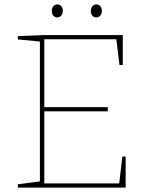

<svg xmlns="http://www.w3.org/2000/svg" viewBox="-20 -851 674 871"><path d="M535 -141H550V0H61V-15L168 -29L161 -21V-670L168 -662L61 -672V-687L182 -692H537V-556H522L507 -680L515 -673H174L181 -680V-358L174 -365H469V-346H174L181 -353V-12L174 -19H528L520 -12ZM417 -772Q406 -772 399 -780Q392 -788 392 -801Q392 -815 399.5 -823Q407 -831 417 -831Q428 -831 435 -823Q442 -815 442 -801Q442 -788 434.5 -780Q427 -772 417 -772ZM240 -772Q229 -772 222 -780Q215 -788 215 -801Q215 -815 222.5 -823Q230 -831 240 -831Q251 -831 258 -823Q265 -815 265 -801Q265 -788 257.5 -780Q250 -772 240 -772Z"/></svg>

Font: Bitter Thin
Style: Regular
Weight: 100
Designer: Sol Matas, and Bitter project Authors
Foundry: Sol Matas
Version: Version 2.002